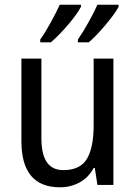

<svg xmlns="http://www.w3.org/2000/svg" viewBox="-20 -786 577 816"><path d="M234 -766Q221 -737 197 -693Q173 -649 151 -618V-606H196Q230 -635 269 -680.5Q308 -726 324 -757V-766ZM394 -766Q382 -738 357 -693Q332 -648 311 -618V-606H357Q388 -632 428 -679.5Q468 -727 484 -757V-766ZM378 -537V-254Q378 -159 349.5 -111Q321 -63 249 -63Q156 -63 156 -197V-537H71V-186Q71 10 235 10Q280 10 318 -10.5Q356 -31 378 -72H383L394 0H462V-537Z"/></svg>

Font: Noto Sans UI SemiCondensed
Style: Regular
Weight: 400
Width: 4
Designer: Monotype Design Team
Foundry: Monotype Imaging Inc.
Version: 1.001